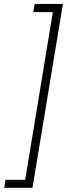

<svg xmlns="http://www.w3.org/2000/svg" viewBox="-20 -791 365 949"><path d="M1 137.2 7.3 97.7H104.5L241.2 -731H144.5L151.4 -771.5H291L140.6 137.2Z"/></svg>

Font: Inter 16pt ExtraLight
Style: Italic
Weight: 250
Italic angle: -9.3988°
Version: Version 4.001;git-66647c0bb